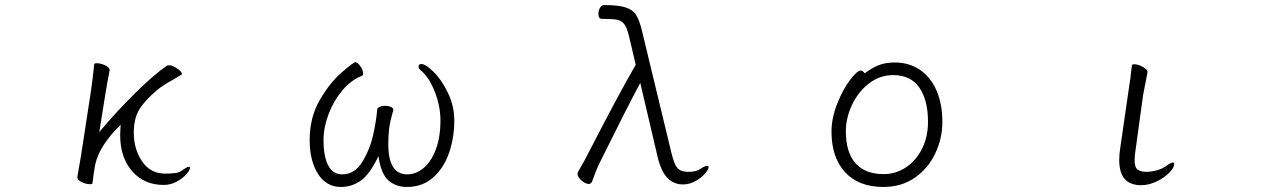

<svg xmlns="http://www.w3.org/2000/svg" viewBox="-20 -729 5040 762"><path d="M302 -114 341 -368Q347 -408 354 -474Q354 -478 364 -478Q380 -478 397.5 -469.5Q415 -461 415 -452V-449Q408 -415 399 -361L374 -205Q442 -286 516.5 -359.5Q591 -433 642 -468Q645 -470 651 -470Q665 -470 683.5 -457Q702 -444 702 -436Q702 -434 699 -432L669 -414Q629 -392 605 -373Q554 -330 532.5 -294Q511 -258 511 -202Q511 -137 544 -88.5Q577 -40 635 -40Q658 -40 674.5 -42Q691 -44 703 -53Q708 -57 716.5 -62Q725 -67 730 -67Q734 -67 734 -63Q734 -54 719.5 -37.5Q705 -21 681 -8Q657 5 630 5Q552 5 504.5 -49.5Q457 -104 457 -192Q457 -211 459 -234Q421 -198 393.5 -156.5Q366 -115 358 -76Q353 -53 347 -2Q347 2 337 2Q321 2 304 -6.5Q287 -15 287 -25V-27Z M1521 -157Q1521 -37 1596 -37Q1631 -37 1661 -62Q1691 -87 1709.5 -135.5Q1728 -184 1728 -251Q1728 -308 1705.5 -365Q1683 -422 1651 -449Q1641 -457 1641 -465Q1641 -470 1644 -472.5Q1647 -475 1652 -475Q1669 -475 1701 -443.5Q1733 -412 1758 -360Q1783 -308 1783 -250Q1783 -184 1762.5 -123.5Q1742 -63 1699.5 -25Q1657 13 1595 13Q1551 13 1521.5 -13Q1492 -39 1482 -109Q1446 -35 1410.5 -11Q1375 13 1333 13Q1275 13 1242 -39Q1209 -91 1209 -173Q1209 -263 1249 -332Q1289 -401 1336 -441.5Q1383 -482 1390 -482Q1399 -482 1410 -466.5Q1421 -451 1421 -438Q1421 -429 1416 -428Q1373 -411 1338.5 -370Q1304 -329 1284 -276Q1264 -223 1264 -173Q1264 -108 1282.5 -72.5Q1301 -37 1338 -37Q1388 -37 1418.5 -87.5Q1449 -138 1461.5 -196Q1474 -254 1477 -294Q1477 -300 1486 -304.5Q1495 -309 1508 -309Q1522 -309 1531.5 -304.5Q1541 -300 1541 -294V-292Q1528 -247 1524.5 -219Q1521 -191 1521 -157Z M2760 -59Q2778 -71 2787 -71Q2792 -71 2792 -66Q2792 -56 2777 -39Q2762 -22 2738.5 -9.5Q2715 3 2691 3Q2654 3 2629 -22.5Q2604 -48 2590 -106L2521 -400Q2471 -307 2368 -99Q2354 -73 2343.5 -45.5Q2333 -18 2330 -9Q2326 1 2317 1Q2303 1 2287.5 -13Q2272 -27 2272 -39Q2272 -42 2273 -45Q2301 -93 2320 -131Q2431 -347 2503 -472L2476 -587Q2468 -619 2458 -632.5Q2448 -646 2431.5 -650Q2415 -654 2380 -654H2369Q2362 -654 2358.5 -659Q2355 -664 2355 -674Q2355 -688 2361.5 -698.5Q2368 -709 2377 -709Q2434 -709 2463 -699.5Q2492 -690 2504.5 -670Q2517 -650 2527 -610L2645 -121Q2655 -80 2666.5 -64.5Q2678 -49 2706 -47H2712Q2744 -47 2760 -59Z M3531 -481Q3587 -481 3629.5 -453Q3672 -425 3696 -371.5Q3720 -318 3720 -245Q3720 -180 3692 -120.5Q3664 -61 3611 -24Q3558 13 3486 13Q3388 13 3334 -45.5Q3280 -104 3280 -207Q3280 -260 3302.5 -317Q3325 -374 3353.5 -411.5Q3382 -449 3396 -449Q3404 -449 3412 -438Q3439 -459 3466.5 -470Q3494 -481 3531 -481ZM3486 -38Q3536 -38 3576.5 -65.5Q3617 -93 3640 -140Q3663 -187 3663 -245Q3663 -332 3628.5 -381.5Q3594 -431 3525 -431Q3472 -431 3429 -398Q3386 -365 3361.5 -313Q3337 -261 3337 -208Q3337 -124 3375.5 -81Q3414 -38 3486 -38Z M4472 -469Q4473 -474 4481 -474Q4497 -474 4515.5 -463.5Q4534 -453 4534 -444V-441L4517 -354L4487 -136Q4483 -111 4483 -93Q4483 -63 4496.5 -55Q4510 -47 4530 -47Q4550 -47 4572.5 -53.5Q4595 -60 4611 -72Q4627 -84 4635 -84Q4640 -84 4640 -78Q4640 -63 4620 -43Q4600 -23 4569.5 -8.5Q4539 6 4509 6Q4422 6 4422 -93Q4422 -119 4426 -142L4458 -363Q4467 -417 4472 -469Z"/></svg>

Font: JyunsaiKaai Light
Style: Regular
Weight: 300
Designer: Fontworks Inc.
Version: Version 0.030;April 7, 2024;FontCreator 14.0.0.2901 64-bit